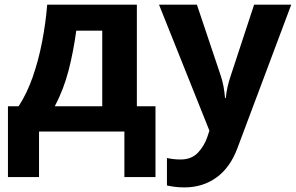

<svg xmlns="http://www.w3.org/2000/svg" viewBox="-20 -566 1273 826"><path d="M568.8 -545.9V-108.9H648.9V195.8H515.1V0H147.9V195.8H14.2V-108.9H60.1Q96.2 -164.1 120.8 -234.9Q145.5 -305.7 160.9 -385Q176.3 -464.4 183.1 -545.9ZM419.9 -434.1H308.1Q295.9 -343.3 274.7 -261.7Q253.4 -180.2 215.8 -108.9H419.9Z M664.1 -545.9H827.1L930.2 -238.8Q937.5 -216.3 941.7 -193.4Q945.8 -170.4 948.2 -144H951.2Q956.5 -193.8 972.2 -238.8L1073.2 -545.9H1232.9L1002 69.8Q970.7 154.8 911.4 197.5Q852.1 240.2 773.9 240.2Q748.5 240.2 730 237.5Q711.4 234.9 698.2 231.9V113.8Q708.5 116.2 724.1 118.2Q739.7 120.1 756.8 120.1Q803.2 120.1 830.8 91.6Q858.4 63 872.1 22.9L880.9 -3.9Z"/></svg>

Font: Open Sans
Style: Bold
Weight: 700
Designer: Monotype Design Team
Foundry: Monotype Imaging Inc.
Version: Version 3.000; ttfautohint (v1.8.4)